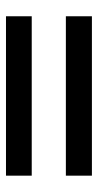

<svg xmlns="http://www.w3.org/2000/svg" viewBox="139 -645 330 648"><g transform="rotate(-90 304.0 -321.0)"><path d="M573.2 -175.8Q573.2 -175.8 573.2 -219.7Q573.2 -263.7 573.2 -263.7Q573.2 -263.7 503.9 -263.7Q434.6 -263.7 343.8 -263.7Q305.7 -263.7 266.6 -263.7Q227.5 -263.7 192.4 -263.7Q126 -263.7 80.1 -263.7Q35.2 -263.7 35.2 -263.7Q35.2 -263.7 35.2 -219.7Q35.2 -175.8 35.2 -175.8Q35.2 -175.8 104.5 -175.8Q173.8 -175.8 263.7 -175.8Q335 -175.8 405.3 -175.8Q476.6 -175.8 520.5 -175.8Q544.9 -175.8 558.6 -175.8Q573.2 -175.8 573.2 -175.8ZM573.2 -378.9Q573.2 -378.9 573.2 -422.9Q573.2 -465.8 573.2 -465.8Q573.2 -465.8 503.9 -465.8Q434.6 -465.8 343.8 -465.8Q305.7 -465.8 266.6 -465.8Q227.5 -465.8 192.4 -465.8Q126 -465.8 80.1 -465.8Q35.2 -465.8 35.2 -465.8Q35.2 -465.8 35.2 -422.9Q35.2 -378.9 35.2 -378.9Q35.2 -378.9 104.5 -378.9Q173.8 -378.9 263.7 -378.9Q335 -378.9 405.3 -378.9Q476.6 -378.9 520.5 -378.9Q544.9 -378.9 558.6 -378.9Q573.2 -378.9 573.2 -378.9Z"/></g></svg>

Font: umazing
Style: Display
Weight: 400
Designer: umazing